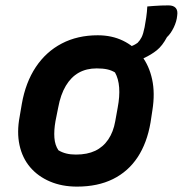

<svg xmlns="http://www.w3.org/2000/svg" viewBox="-20 -681 679 713"><path d="M343 -550Q395 -550 436.5 -530Q478 -510 506 -473.5Q534 -437 545 -386Q556 -335 546 -272L539 -226Q526 -150 491 -97Q456 -44 399.5 -16Q343 12 266 12Q210 12 165.5 -7Q121 -26 92 -60Q63 -94 52.5 -142Q42 -190 53 -248L61 -295Q75 -375 113 -432Q151 -489 209.5 -519.5Q268 -550 343 -550ZM339 -427Q301 -427 272.5 -411Q244 -395 224.5 -362.5Q205 -330 196 -281L186 -231Q180 -197 182 -169.5Q184 -142 197 -123Q210 -115 226 -111Q242 -107 262 -107Q304 -107 333.5 -121Q363 -135 382 -163Q401 -191 408 -231L417 -281Q425 -323 422.5 -356Q420 -389 407 -412Q394 -420 378 -423.5Q362 -427 339 -427ZM527 -657Q539 -658 552 -659Q565 -660 578.5 -660.5Q592 -661 606 -661Q624 -661 632.5 -651.5Q641 -642 638 -623Q636 -601 625 -578.5Q614 -556 600 -543Q583 -511 562.5 -494.5Q542 -478 514 -465Q502 -457 492 -450.5Q482 -444 472 -437.5Q462 -431 452 -425Q453 -431 455 -441.5Q457 -452 459 -464Q461 -476 463 -488Q465 -500 467 -509Q472 -511 478 -514Q484 -517 491 -522Q500 -531 506 -543Q512 -555 517 -580Q520 -595 523 -616Q526 -637 527 -657Z"/></svg>

Font: Rec Mono Semicasual
Style: Bold Italic
Weight: 700
Italic angle: -10°
Version: Version 1.085; ttfautohint (v1.8.4.7-5d5b)